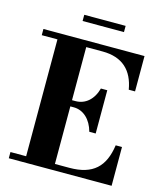

<svg xmlns="http://www.w3.org/2000/svg" viewBox="-128 -981 918 1076"><g transform="rotate(15 331.0 -443.0)"><path d="M226 -886V-850H466V-886ZM423 -260H460V-511H423C405 -444 360 -406 303.5 -406H283.5V-714H378C495 -714 557.5 -652 575.5 -545H612V-750H25.5V-714H116.5V-36H25.5V0H622V-225H585.5C567.5 -98 504 -36 367.5 -36H283.5V-370H303.5C360 -370 405 -327 423 -260Z"/></g></svg>

Font: Bodoni* 06
Style: Bold
Weight: 700
Version: Version 2.2